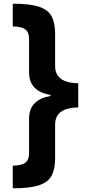

<svg xmlns="http://www.w3.org/2000/svg" viewBox="-20 -852 481 1038"><path d="M403 -271Q367 -271 338.5 -262Q310 -253 294 -232.5Q278 -212 278 -178V4Q278 60 260 96Q242 132 192.5 149Q143 166 49 166V44Q73 43 93 38.5Q113 34 125 19.5Q137 5 137 -24V-207Q137 -264 167.5 -294Q198 -324 253 -333V-339Q197 -348 167 -378Q137 -408 137 -464V-641Q137 -671 125 -685Q113 -699 93 -704Q73 -709 49 -709V-832Q143 -832 192.5 -815Q242 -798 260 -762Q278 -726 278 -669V-495Q278 -461 294.5 -440.5Q311 -420 339 -411Q367 -402 403 -402Z"/></svg>

Font: Noto Sans Devanagari ExtraBold
Style: Regular
Weight: 800
Version: Version 2.003